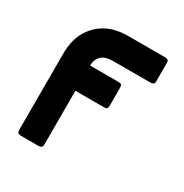

<svg xmlns="http://www.w3.org/2000/svg" viewBox="-154 -579 857 895"><g transform="rotate(30 275.0 -131.5)"><path d="M60.1 171.9V-234.9Q60.1 -313 92.8 -363.8Q153.8 -458 279.8 -458H479Q488.8 -458 493.9 -454.6Q499 -451.2 499.5 -447Q500 -442.9 500 -434.1V-341.8Q500 -328.6 494.4 -325.2Q488.8 -321.8 476.1 -321.8H276.9Q199.7 -321.8 195.8 -250H345.2Q360.4 -250 364.7 -246.1Q369.1 -242.2 369.1 -226.1V-137.2Q369.1 -121.1 364.5 -117.4Q359.9 -113.8 345.2 -113.8H195.8V170.9Q195.8 179.7 194.8 183.8Q193.8 188 189 191.4Q184.1 194.8 173.8 194.8H82Q67.9 194.8 64 189.5Q60.1 184.1 60.1 171.9Z"/></g></svg>

Font: CMU Sans Serif
Style: Bold
Weight: 700
Version: Version 0.7.0